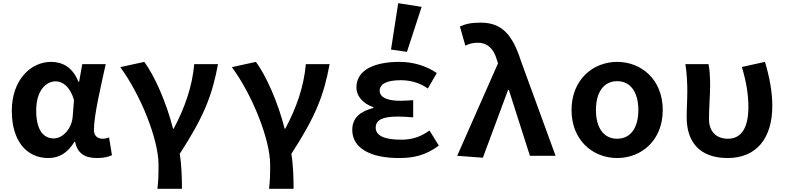

<svg xmlns="http://www.w3.org/2000/svg" viewBox="-20 -977 4940 1204"><path d="M54 -282C54 -95 145 14 283 14C351 14 404 -18 447 -88H451C466 -14 512 14 589 14C631 14 663 6 682 -4L664 -115C651 -110 637 -107 625 -107C594 -107 569 -123 569 -162C569 -255 613 -437 643 -575H496L476 -464H472C435 -557 370 -589 300 -589C173 -589 54 -476 54 -282ZM436 -248C431 -172 375 -109 317 -109C249 -109 207 -166 207 -284C207 -409 268 -467 330 -467C370 -467 419 -436 444 -350Z M974 54C974 128 973 158 967 207H1121C1121 142 1119 59 1107 -12C1260 -248 1311 -380 1347 -575H1198C1185 -430 1138 -300 1069 -170H1065C1022 -340 948 -503 885 -589L734 -556C862 -383 974 -102 974 54Z M1674 54C1674 128 1673 158 1667 207H1821C1821 142 1819 59 1807 -12C1960 -248 2011 -380 2047 -575H1898C1885 -430 1838 -300 1769 -170H1765C1722 -340 1648 -503 1585 -589L1434 -556C1562 -383 1674 -102 1674 54Z M2432 -666 2532 -652 2624 -934 2477 -957ZM2189 -162C2189 -47 2305 14 2481 14C2571 14 2647 -1 2732 -64L2673 -159C2613 -113 2550 -101 2496 -101C2384 -101 2336 -129 2336 -177C2336 -225 2380 -246 2474 -246C2504 -246 2537 -244 2571 -241V-349C2543 -347 2516 -345 2491 -345C2405 -345 2361 -368 2361 -408C2361 -449 2403 -474 2492 -474C2553 -474 2610 -459 2663 -422L2719 -519C2652 -565 2568 -589 2486 -589C2328 -589 2215 -539 2215 -428C2215 -379 2251 -329 2321 -305V-300C2242 -279 2189 -241 2189 -162Z M2847 0 3008 12 3166 -413H3171L3303 0H3464L3247 -594C3193 -763 3125 -835 2994 -835C2930 -835 2899 -826 2864 -811L2898 -691C2922 -702 2943 -709 2977 -709C3033 -709 3075 -676 3096 -601L3103 -580Z M3564 -287C3564 -96 3699 14 3850 14C4002 14 4136 -96 4136 -287C4136 -478 4002 -589 3850 -589C3699 -589 3564 -478 3564 -287ZM3983 -287C3983 -178 3936 -107 3850 -107C3764 -107 3717 -178 3717 -287C3717 -396 3764 -468 3850 -468C3936 -468 3983 -396 3983 -287Z M4286 -242C4286 -85 4369 14 4543 14C4721 14 4823 -107 4823 -313C4823 -405 4804 -499 4777 -589L4632 -557C4662 -458 4673 -379 4673 -305C4673 -168 4624 -107 4544 -107C4478 -107 4426 -146 4426 -230C4426 -299 4433 -386 4433 -435C4433 -488 4431 -535 4423 -575H4278C4288 -513 4290 -450 4290 -403C4290 -350 4286 -295 4286 -242Z"/></svg>

Font: Kawkab Mono
Style: Bold
Weight: 700
Monospace: yes
Designer: Abdullah Arif
Foundry: Abdullah Arif
Version: Version 1.000;PS 000.500;hotconv 1.0.88;makeotf.lib2.5.64775